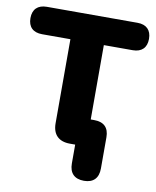

<svg xmlns="http://www.w3.org/2000/svg" viewBox="-109 -778 840 1035"><g transform="rotate(10 310.5 -260.5)"><path d="M422 184C473 184 501 156 501 103V-68C501 -121 473 -148 420 -148H401V-555H559C608 -555 635 -582 635 -630C635 -678 608 -705 559 -705H63C13 -705 -14 -678 -14 -630C-14 -582 13 -555 63 -555H218V-95C218 -34 251 0 313 0H342V103C342 156 370 184 422 184Z"/></g></svg>

Font: Nunito Black
Style: Regular
Weight: 900
Designer: Vernon Adams
Foundry: Vernon Adams
Version: Version 3.602